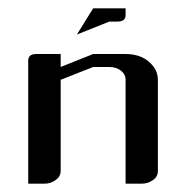

<svg xmlns="http://www.w3.org/2000/svg" viewBox="-20 -442 448 462"><path d="M47.9 0V-295.9Q47.9 -312 66.9 -312H126V-280.8L204.1 -312H282.2Q316.4 -312 337.9 -293.9Q359.9 -274.9 359.9 -250V-30.8Q359.9 -16.6 348.1 -8.8Q336.4 0 320.8 0H282.2V-250Q282.2 -263.2 271 -272Q259.8 -280.8 243.2 -280.8H204.1L126 -250V-30.8Q126 -17.1 113.8 -8.8Q102.1 0 86.9 0ZM165 -358.9 204.1 -421.9H282.2V-405.8Q282.2 -390.1 263.2 -390.1H243.2Z"/></svg>

Font: Hhenum
Style: Regular
Weight: 400
Designer: T. Christopher White
Version: Version 1.0